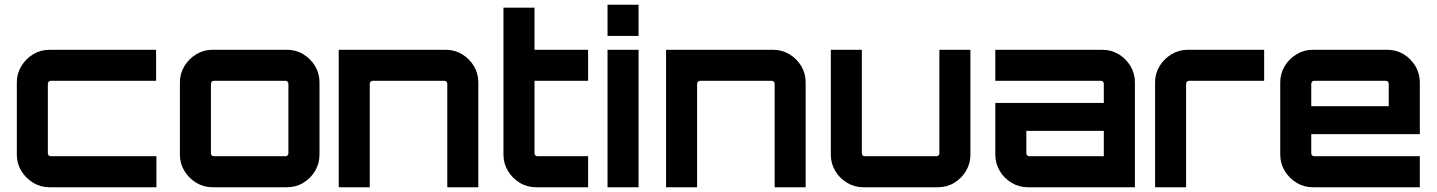

<svg xmlns="http://www.w3.org/2000/svg" viewBox="-20 -790 6062 810"><path d="M188.5 0Q151.1 0 120 -18.9Q88.8 -37.8 69.9 -69Q51 -100.1 51 -137.5V-442.5Q51 -479.9 69.9 -511Q88.8 -542.2 120 -561.1Q151.1 -580 188.5 -580H638.6V-449.1H194.1Q189.1 -449.1 185.5 -445.5Q181.9 -441.9 181.9 -436.9V-143.1Q181.9 -138.1 185.5 -134.5Q189.1 -130.9 194.1 -130.9H639.9V0H188.5Z M876.5 0Q839.1 0 808 -18.9Q776.8 -37.8 757.9 -69Q739 -100.1 739 -137.5V-442.5Q739 -479.9 757.9 -511Q776.8 -542.2 808 -561.1Q839.1 -580 876.5 -580H1190.1Q1228.5 -580 1259.6 -561.2Q1290.6 -542.3 1309.3 -511Q1327.9 -479.6 1327.9 -442.5V-137.5Q1327.9 -100.1 1309.4 -69Q1290.8 -37.8 1259.7 -18.9Q1228.6 0 1190.1 0H876.5ZM882.1 -130.9H1184.6Q1189.5 -130.9 1193.1 -134.5Q1196.7 -138.1 1196.7 -143.1V-436.9Q1196.7 -441.9 1193.1 -445.5Q1189.5 -449.1 1184.6 -449.1H882.1Q877.1 -449.1 873.5 -445.5Q869.9 -441.9 869.9 -436.9V-143.1Q869.9 -138.1 873.5 -134.5Q877.1 -130.9 882.1 -130.9Z M1409 0V-580H1860.4Q1898 -580 1929.4 -561.1Q1960.8 -542.2 1979.4 -511Q1997.9 -479.9 1997.9 -442.5V0H1867V-436.9Q1867 -441.9 1863.4 -445.5Q1859.8 -449.1 1854.9 -449.1H1552.4Q1547.4 -449.1 1543.7 -445.5Q1539.9 -441.9 1539.9 -436.9V0Z M2242.2 0Q2203.8 0 2172.6 -18.9Q2141.5 -37.8 2122.8 -69Q2104 -100.1 2104 -137.5V-757.6H2234.9V-580H2461.1V-449.1H2234.9V-143.1Q2234.9 -138.1 2238.5 -134.5Q2242.1 -130.9 2247.1 -130.9H2461.1V0H2242.2Z M2543 0V-580H2673.9V0ZM2543 -638.4V-770H2673.9V-638.4Z M2790 0V-580H3241.4Q3279 -580 3310.4 -561.1Q3341.8 -542.2 3360.4 -511Q3378.9 -479.9 3378.9 -442.5V0H3248V-436.9Q3248 -441.9 3244.4 -445.5Q3240.8 -449.1 3235.9 -449.1H2933.4Q2928.4 -449.1 2924.7 -445.5Q2920.9 -441.9 2920.9 -436.9V0Z M3622.5 0Q3584.9 0 3553.5 -18.9Q3522.1 -37.8 3503.6 -69Q3485 -100.1 3485 -137.5V-580H3615.9V-143.1Q3615.9 -138.1 3619.5 -134.5Q3623.1 -130.9 3628.1 -130.9H3930.6Q3935.5 -130.9 3939.3 -134.5Q3943 -138.1 3943 -143.1V-580H4073.9V-137.5Q4073.9 -100.1 4055.4 -69Q4036.8 -37.8 4005.7 -18.9Q3974.6 0 3936.1 0H3622.5Z M4316.5 0Q4278.9 0 4247.5 -18.9Q4216.1 -37.8 4197.6 -69Q4179 -100.1 4179 -137.5V-355.8H4636.7V-436.9Q4636.7 -441.9 4633.1 -445.5Q4629.5 -449.1 4624.6 -449.1H4179V-580H4630.1Q4668.5 -580 4699.6 -561.2Q4730.6 -542.3 4749.3 -511Q4767.9 -479.6 4767.9 -442.5V0ZM4322.1 -130.9H4636.7V-238H4309.9V-143.1Q4309.9 -138.1 4313.5 -134.5Q4317.1 -130.9 4322.1 -130.9Z M4853 0V-442.5Q4853 -479.9 4871.9 -511Q4890.8 -542.2 4922.2 -561.1Q4953.6 -580 4991.2 -580H5313.1V-449.1H4996.1Q4991.1 -449.1 4987.5 -445.5Q4983.9 -441.9 4983.9 -436.9V0Z M5518.5 0Q5481.1 0 5450 -18.9Q5418.8 -37.8 5399.9 -69Q5381 -100.1 5381 -137.5V-442.5Q5381 -479.9 5399.9 -511Q5418.8 -542.2 5450 -561.1Q5481.1 -580 5518.5 -580H5832.1Q5870.5 -580 5901.6 -561.2Q5932.6 -542.3 5951.3 -511Q5969.9 -479.6 5969.9 -442.5V-224.2H5511.9V-143.1Q5511.9 -138.1 5515.5 -134.5Q5519.1 -130.9 5524.1 -130.9H5969.9V0H5518.5ZM5511.9 -342H5838.7V-436.9Q5838.7 -441.9 5835.1 -445.5Q5831.5 -449.1 5826.6 -449.1H5524.1Q5519.1 -449.1 5515.5 -445.5Q5511.9 -441.9 5511.9 -436.9Z"/></svg>

Font: Orbitron
Style: Regular
Weight: 400
Designer: Matt McInerney
Foundry: The League of Moveable Type
Version: Version 2.001